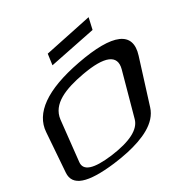

<svg xmlns="http://www.w3.org/2000/svg" viewBox="-242 -1056 1194 1235"><g transform="rotate(-30 354.5 -438.5)"><path d="M740 -516C788 -669 667 -723 384 -669C120 -619 -12 -522 -21 -387L-42 -98C-49 -2 48 31 256 6C295 1 333 -5 368 -13C488 -40 607 -89 638 -191ZM371 -591C548 -623 627 -590 602 -495L514 -175C496 -108 413 -66 269 -47C126 -29 60 -51 67 -114L99 -411C112 -520 229 -565 371 -591ZM566 -807 585 -891 240 -819 229 -739Z"/></g></svg>

Font: Gamestation Warped
Style: Italic
Weight: 400
Designer: Jonas Hecksher
Foundry: Jonas Hecksher, Playtypeª, e-types AS
Version: Version 1.003